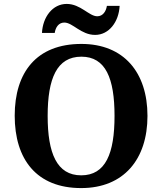

<svg xmlns="http://www.w3.org/2000/svg" viewBox="-20 -949 827 979"><path d="M465 -771C536 -771 586 -838 590 -919H525C521 -892 505 -866 476 -866C434 -866 391 -929 320 -929C248 -929 198 -862 194 -781H259C263 -808 278 -834 308 -834C351 -834 393 -771 465 -771ZM394 10C611 10 732 -137 732 -358C732 -580 611 -725 395 -725C166 -725 55 -580 55 -359C55 -137 166 10 394 10ZM394 -55C270 -55 223 -167 223 -358C223 -549 270 -660 395 -660C519 -660 564 -549 564 -358C564 -167 519 -55 394 -55Z"/></svg>

Font: Noto Serif NP Hmong
Style: Bold
Weight: 700
Designer: Dalton Maag Ltd
Foundry: Dalton Maag Ltd
Version: Version 1.001